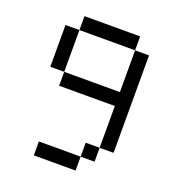

<svg xmlns="http://www.w3.org/2000/svg" viewBox="-117 -717 735 810"><g transform="rotate(20 250.0 -312.5)"><path d="M312.5 -62.5H125V0H312.5ZM312.5 -62.5H375V-125H312.5ZM375 -125H437.5V-562.5H375V-375H125V-312.5H375ZM125 -375V-562.5H62.5V-375ZM125 -562.5H375V-625H125Z"/></g></svg>

Font: Unifont
Style: Regular
Weight: 500
Version: Version 15.1.04